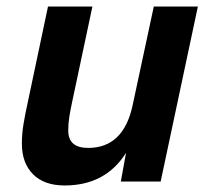

<svg xmlns="http://www.w3.org/2000/svg" viewBox="-20 -556 640 588"><path d="M178 12Q115 12 81 -22.5Q47 -57 47 -116Q47 -146 52 -176Q57 -206 63 -233L127 -536H263L201 -244Q196 -221 192.5 -199.5Q189 -178 189 -156Q189 -103 250 -103Q358 -103 386 -233L451 -536H586L472 0H350L366 -88Q303 12 178 12Z"/></svg>

Font: Geist Mono
Style: Bold Italic
Weight: 700
Italic angle: -12°
Monospace: yes
Designer: Basement.studio, Andrés Briganti, Mateo Zaragoza
Foundry: Basement.studio, Vercel, Andrés Briganti, Guido Ferreyra, Mateo Zaragoza
Version: Version 1.500; ttfautohint (v1.8.4.7-5d5b)